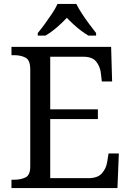

<svg xmlns="http://www.w3.org/2000/svg" viewBox="-20 -951 663 971"><path d="M38 0V-42H51Q84 -42 108.5 -53.5Q133 -65 133 -109V-600Q133 -647 109 -659.5Q85 -672 51 -672H38V-714H542L547 -539H495L490 -582Q486 -615 466.5 -639.5Q447 -664 402 -664H234V-398H475V-349H234V-50H427Q474 -50 495.5 -74.5Q517 -99 522 -132L529 -175H581L574 0ZM171 -784Q187 -803 206 -829Q225 -855 243 -882Q261 -909 271 -931H366Q377 -909 394.5 -882Q412 -855 431.5 -829Q451 -803 466 -784V-771H427Q408 -782 388.5 -797Q369 -812 351 -828.5Q333 -845 318 -861Q296 -837 267.5 -812.5Q239 -788 210 -771H171Z"/></svg>

Font: Noto Naskh Arabic UI
Style: Regular
Weight: 400
Designer: Monotype Design Team, David Williams, Mohamad Dakak and Nizar Qandah
Foundry: Monotype Imaging Inc.
Version: Version 2.014